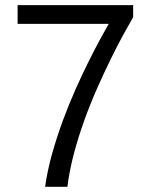

<svg xmlns="http://www.w3.org/2000/svg" viewBox="-20 -720 579 740"><path d="M493.2 -653.8Q477.1 -626 454.3 -584.5Q431.6 -543 406.2 -491.2Q380.9 -439.5 354.5 -379.9Q328.1 -320.3 305.2 -256.8Q282.2 -193.4 264.9 -128.2Q247.6 -63 239.7 0H153.8Q162.6 -62.5 180.9 -127.7Q199.2 -192.9 222.4 -255.6Q245.6 -318.4 271.5 -376.5Q297.4 -434.6 321.8 -483.4Q346.2 -532.2 366.5 -569.6Q386.7 -606.9 398.9 -627.9H47.9V-700.2H493.2Z"/></svg>

Font: Segoe UI Historic
Style: Regular
Weight: 400
Foundry: Microsoft Corporation
Version: Version 1.03